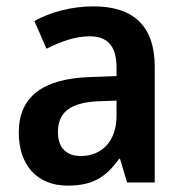

<svg xmlns="http://www.w3.org/2000/svg" viewBox="-20 -573 576 603"><path d="M274 -553C204 -553 139 -535 88 -507L126 -420C172 -443 217 -459 262 -459C316 -459 346 -430 346 -361V-334L263 -331C114 -326 39 -269 39 -157C39 -53 98 10 192 10C271 10 312 -16 354 -74H357L379 0H466V-364C466 -490 400 -553 274 -553ZM289 -255 346 -257V-209C346 -128 298 -83 234 -83C191 -83 162 -106 162 -158C162 -217 196 -251 289 -255Z"/></svg>

Font: Noto Sans Thai SemCond SemBd
Style: Regular
Weight: 600
Width: 4
Designer: Monotype Design Team
Foundry: Monotype Imaging Inc.
Version: Version 2.002